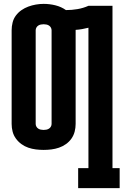

<svg xmlns="http://www.w3.org/2000/svg" viewBox="-20 -765 640 990"><path d="M383 205V102H436V-622Q420 -618 403.5 -615Q387 -612 370 -611Q370 -611 370 -610.5Q370 -610 370 -609V-126Q370 -106 365 -86.5Q360 -67 348.5 -50.5Q337 -34 320 -22Q303 -10 284 -3.5Q265 3 245 5.5Q225 8 205 8Q185 8 165 5.5Q145 3 126 -3.5Q107 -10 90.5 -22Q74 -34 62 -50.5Q50 -67 45 -86.5Q40 -106 40 -126V-609Q40 -629 45 -649Q50 -669 62 -685Q74 -701 90.5 -712.5Q107 -724 126 -731Q145 -738 165 -741.5Q185 -745 205 -745Q236 -745 266 -737.5Q296 -730 320 -713Q350 -713 379.5 -718Q409 -723 436 -735H560V102H597V205ZM205 -95Q212 -95 219.5 -96.5Q227 -98 233 -102Q239 -106 242.5 -112.5Q246 -119 246 -126V-609Q246 -616 242.5 -622.5Q239 -629 233 -633Q227 -637 219.5 -638.5Q212 -640 205 -640Q198 -640 190.5 -638.5Q183 -637 177 -633Q171 -629 167.5 -622.5Q164 -616 164 -609V-126Q164 -119 167.5 -112.5Q171 -106 177 -102Q183 -98 190.5 -96.5Q198 -95 205 -95Z"/></svg>

Font: Iosevka Slab XBdEx
Style: Regular
Weight: 800
Width: 7
Monospace: yes
Designer: Belleve Invis
Foundry: Belleve Invis
Version: Version 11.1.0; ttfautohint (v1.8.3)